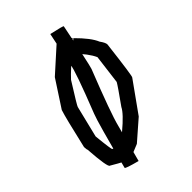

<svg xmlns="http://www.w3.org/2000/svg" viewBox="-257 -1013 1144 1144"><g transform="rotate(-45 315.5 -440.5)"><path d="M397.5 -852.5H399.4Q460 -792.5 460 -782.2Q310.5 -650.9 278.3 -614.3Q192.4 -477.5 192.4 -471.7L143.6 -272.5Q155.8 -149.4 161.1 -149.4L196.3 -131.8Q238.8 -143.1 274.4 -180.7Q357.9 -250.5 376 -288.1Q449.7 -391.1 461.9 -413.1L485.4 -598.6Q462.4 -650.4 395.5 -717.8L463.9 -780.3Q539.1 -705.6 559.6 -655.3Q581.1 -625.5 581.1 -610.4Q552.2 -366.2 545.9 -366.2L409.2 -174.8L286.1 -67.4Q204.6 -32.2 192.4 -32.2Q176.8 -32.2 81.1 -88.9Q64.9 -88.9 53.7 -251Q51.3 -251 49.8 -276.4Q96.7 -480.5 112.3 -526.4L221.7 -694.3ZM385.7 -894.4Q473.6 -875.1 473.6 -870.8Q422.4 -610.8 410.6 -574.3Q303.2 -302 283.7 -222L221.2 12.2Q133.3 -10.9 133.3 -17.9Q211.4 -321.3 232.9 -374.5Q338.4 -643.1 338.4 -675.3L383.8 -894.4Z"/></g></svg>

Font: ww_drahtTSB
Style: Regular
Weight: 400
Designer: Dr. Wolfgang Wiebecke
Version: Version 1.06 May 21, 2010, initial release